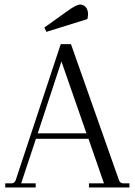

<svg xmlns="http://www.w3.org/2000/svg" viewBox="-20 -824 592 844"><path d="M364 -740 184 -684 175 -703 273 -773Q315 -804 332 -804Q347 -804 357 -792.5Q367 -781 367 -762Q367 -750 364 -740ZM522 -18H549V0H371V-18H437L369 -214H138L73 -18H137V0H3V-18H30Q44 -18 49 -32L247 -630H292L503 -32Q508 -18 522 -18ZM146 -238H360L250 -554Z"/></svg>

Font: Arapey Thin
Style: Regular
Weight: 100
Designer: Eduardo Rodriguez Tunni
Foundry: Eduardo Rodriguez Tunni
Version: Version 4.000;hotconv 1.0.109;makeotfexe 2.5.65596